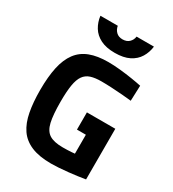

<svg xmlns="http://www.w3.org/2000/svg" viewBox="-217 -1028 1045 1159"><g transform="rotate(30 305.5 -449.0)"><path d="M323 12Q240 12 185.5 -11Q131 -34 100.5 -78.5Q70 -123 57.5 -189Q45 -255 45 -340Q45 -433 59.5 -499.5Q74 -566 106 -609Q138 -652 190.5 -672Q243 -692 318 -692Q357 -692 401 -687.5Q445 -683 486 -676.5Q527 -670 555 -664L551 -557Q525 -560 488 -563Q451 -566 412 -568Q373 -570 340 -570Q296 -570 266.5 -560.5Q237 -551 219.5 -526.5Q202 -502 194.5 -457Q187 -412 187 -340Q187 -250 198.5 -199.5Q210 -149 242 -128.5Q274 -108 336 -108Q351 -108 367 -108.5Q383 -109 396.5 -110Q410 -111 419 -112V-244H357V-364H555V-11Q532 -7 502.5 -3Q473 1 440.5 4.5Q408 8 377.5 10Q347 12 323 12ZM322 -759Q262 -759 222.5 -779Q183 -799 162 -833.5Q141 -868 136 -910H257Q261 -886 277.5 -869.5Q294 -853 322 -853Q351 -853 368 -869.5Q385 -886 388 -910H509Q504 -868 483 -833.5Q462 -799 422.5 -779Q383 -759 322 -759Z"/></g></svg>

Font: Titillium Web
Style: Bold
Weight: 700
Designer: Mohamed Gaber, Accademia di Belle Arti di Urbino
Foundry: Kief Type Foundry, Accademia di Belle Arti di Urbino
Version: Version 3.000